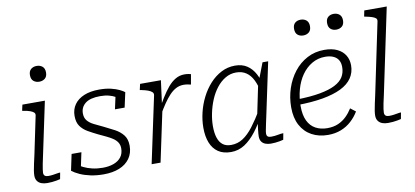

<svg xmlns="http://www.w3.org/2000/svg" viewBox="-72 -1016 2746 1271"><g transform="rotate(-10 1301.5 -380.5)"><path d="M81 -60Q81 -74 84 -93Q87 -112 92.5 -137.5Q98 -163 106 -198L159 -452Q161 -464 153 -471.5Q145 -479 128.5 -485Q112 -491 86 -495L76 -497L85 -537H236L161 -182Q154 -152 150 -130Q146 -108 143.5 -93Q141 -78 141 -69Q141 -55 149 -48.5Q157 -42 172 -42Q188 -42 202.5 -44Q217 -46 230.5 -48.5Q244 -51 253 -51L245 -8Q234 -5 219.5 -2.5Q205 0 189.5 1.5Q174 3 158 3Q135 3 118 -3.5Q101 -10 91 -24Q81 -38 81 -60ZM168 -720Q168 -747 183.5 -760Q199 -773 222 -773Q245 -773 260.5 -760Q276 -747 276 -720Q276 -693 260.5 -680Q245 -667 222 -667Q199 -667 183.5 -680Q168 -693 168 -720Z M536 11Q488 11 448 2.5Q408 -6 377 -20Q346 -34 326 -50L349 -159H415L388 -32Q376 -40 370 -50Q364 -60 364 -71Q364 -82 367 -91Q383 -74 409 -61Q435 -48 467.5 -40.5Q500 -33 537 -33Q578 -33 610 -44.5Q642 -56 660.5 -79.5Q679 -103 679 -139Q679 -162 668 -179Q657 -196 638 -208.5Q619 -221 595 -232.5Q571 -244 545 -256Q510 -273 479.5 -290.5Q449 -308 430.5 -334Q412 -360 412 -403Q412 -447 435 -479.5Q458 -512 500.5 -529.5Q543 -547 602 -547Q647 -547 680.5 -539Q714 -531 736.5 -520Q759 -509 770 -500L748 -400H683L704 -496Q711 -494 717 -488Q723 -482 727.5 -473.5Q732 -465 732 -455Q721 -469 702.5 -479.5Q684 -490 659 -496.5Q634 -503 601 -503Q534 -503 501.5 -477.5Q469 -452 469 -410Q469 -380 485 -361Q501 -342 528.5 -328.5Q556 -315 590 -299Q625 -282 659 -264Q693 -246 715 -218.5Q737 -191 737 -146Q737 -96 711.5 -60.5Q686 -25 641 -7Q596 11 536 11Z M859 0H919L998 -372L994 -370L1016 -537H876L867 -497L878 -495Q903 -490 921 -483.5Q939 -477 948 -468Q957 -459 954 -446ZM1219 -542Q1216 -543 1204 -545.5Q1192 -548 1175 -548Q1143 -548 1115.5 -532Q1088 -516 1064 -487.5Q1040 -459 1016 -420Q992 -381 965 -335L977 -311Q999 -349 1020 -380Q1041 -411 1062 -433.5Q1083 -456 1106.5 -468.5Q1130 -481 1158 -481Q1174 -481 1185.5 -478.5Q1197 -476 1207 -474Z M1679 -376 1655 -342Q1645 -392 1627.5 -427.5Q1610 -463 1582 -482Q1554 -501 1514 -501Q1475 -501 1441.5 -481Q1408 -461 1382 -427.5Q1356 -394 1338.5 -352Q1321 -310 1311.5 -264.5Q1302 -219 1302 -177Q1302 -131 1312.5 -99Q1323 -67 1344.5 -50.5Q1366 -34 1400 -34Q1444 -34 1480 -57.5Q1516 -81 1550 -125.5Q1584 -170 1621 -232L1631 -201Q1599 -138 1562 -90Q1525 -42 1483.5 -15Q1442 12 1392 12Q1340 12 1306 -11Q1272 -34 1255 -76.5Q1238 -119 1238 -178Q1238 -228 1250.5 -280Q1263 -332 1287 -379.5Q1311 -427 1345 -464.5Q1379 -502 1422 -524.5Q1465 -547 1515 -547Q1563 -547 1596 -525Q1629 -503 1649.5 -464.5Q1670 -426 1679 -376ZM1737 -537 1665 -197Q1657 -160 1651.5 -134Q1646 -108 1643 -92Q1640 -76 1640 -68Q1640 -54 1647.5 -48Q1655 -42 1670 -42Q1694 -42 1716 -46.5Q1738 -51 1753 -51L1745 -8Q1734 -5 1720 -2.5Q1706 0 1691 1.5Q1676 3 1661 3Q1640 3 1623.5 -3.5Q1607 -10 1598 -23.5Q1589 -37 1589 -58Q1589 -72 1592.5 -103Q1596 -134 1601 -169L1598 -171L1646 -403L1651 -412L1699 -537Z M2044 12Q1982 12 1934.5 -14Q1887 -40 1860.5 -89.5Q1834 -139 1834 -210Q1834 -276 1854 -336.5Q1874 -397 1911 -444.5Q1948 -492 2000 -519.5Q2052 -547 2115 -547Q2167 -547 2202 -530Q2237 -513 2255 -483.5Q2273 -454 2273 -416Q2273 -368 2248 -331Q2223 -294 2173 -269.5Q2123 -245 2049 -232Q1975 -219 1877 -218L1882 -255Q1974 -257 2037 -268.5Q2100 -280 2139 -300Q2178 -320 2195.5 -348.5Q2213 -377 2213 -415Q2213 -443 2201.5 -462Q2190 -481 2167.5 -491Q2145 -501 2113 -501Q2064 -501 2024 -477.5Q1984 -454 1955.5 -413.5Q1927 -373 1912 -319.5Q1897 -266 1897 -206Q1897 -147 1915.5 -108.5Q1934 -70 1968 -51.5Q2002 -33 2046 -33Q2089 -33 2120.5 -47Q2152 -61 2175.5 -84Q2199 -107 2217 -136L2252 -109Q2232 -75 2201.5 -47Q2171 -19 2131.5 -3.5Q2092 12 2044 12ZM1996 -665Q2019 -665 2034.5 -678Q2050 -691 2050 -718Q2050 -745 2034.5 -758Q2019 -771 1996 -771Q1973 -771 1958 -758Q1943 -745 1943 -718Q1943 -691 1958 -678Q1973 -665 1996 -665ZM2218 -665Q2241 -665 2256.5 -678Q2272 -691 2272 -718Q2272 -745 2256.5 -758Q2241 -771 2218 -771Q2195 -771 2180 -758Q2165 -745 2165 -718Q2165 -691 2180 -678Q2195 -665 2218 -665Z M2496 -673Q2498 -686 2490 -693Q2482 -700 2465.5 -705.5Q2449 -711 2424 -716L2414 -718L2422 -758H2573L2452 -182Q2445 -152 2440.5 -130Q2436 -108 2434 -93Q2432 -78 2432 -69Q2432 -55 2440 -48.5Q2448 -42 2463 -42Q2479 -42 2493.5 -44Q2508 -46 2521 -48.5Q2534 -51 2544 -51L2536 -8Q2524 -5 2510 -2.5Q2496 0 2480.5 1.5Q2465 3 2448 3Q2426 3 2409 -3.5Q2392 -10 2382 -24Q2372 -38 2372 -60Q2372 -74 2375 -93Q2378 -112 2383.5 -137.5Q2389 -163 2397 -199Z"/></g></svg>

Font: Roboto Serif ExtraLight
Style: Italic
Weight: 250
Italic angle: -10°
Designer: Greg Gazdowicz
Foundry: Commercial Type
Version: Version 1.008